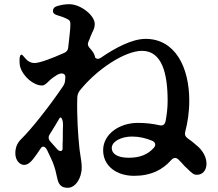

<svg xmlns="http://www.w3.org/2000/svg" viewBox="-20 -830 1040 914"><path d="M233 -461C237 -464 244 -468 251 -473C275 -487 293 -480 291 -460L290 -448C289 -436 286 -428 279 -418C214 -322 128 -214 82 -169C62 -150 53 -128 53 -100C53 -65 76 -44 96 -45C117 -46 133 -65 152 -92L159 -102C164 -109 169 -116 174 -124C182 -137 195 -134 204 -116C216 -92 225 -71 231 -58C242 -30 247 -8 252 16C258 47 270 64 303 64C338 64 369 20 369 -33C369 -51 366 -70 363 -89C361 -102 359 -114 358 -125C352 -181 345 -278 348 -367C349 -379 352 -388 359 -398C441 -501 575 -588 656 -588C751 -588 778 -481 778 -350C778 -315 774 -283 768 -252C764 -236 754 -230 738 -234C707 -241 674 -245 636 -245C549 -245 471 -192 471 -115C471 -38 537 7 618 7C700 7 754 -22 795 -68C806 -80 818 -82 830 -70C839 -61 846 -54 851 -48C853 -45 855 -43 857 -41C862 -36 867 -32 875 -24C893 -6 903 3 918 2C945 2 963 -20 963 -50C963 -83 945 -111 924 -131C909 -144 893 -158 874 -171C862 -180 858 -190 862 -204C873 -246 881 -295 881 -351C881 -510 814 -645 673 -645C609 -645 528 -602 460 -555C440 -542 432 -558 432 -558C432 -569 422 -585 410 -598C400 -608 395 -618 401 -631C402 -635 404 -639 406 -643C409 -652 413 -662 417 -670C417 -672 418 -673 419 -675C426 -689 431 -699 431 -716C431 -757 364 -810 310 -810C290 -810 272 -807 252 -801C238 -797 232 -788 232 -778C232 -768 239 -761 254 -757C272 -752 285 -747 293 -743C314 -733 315 -730 315 -712C315 -691 310 -653 305 -606C304 -592 298 -583 285 -578C234 -555 170 -530 145 -530C126 -530 111 -539 99 -554C90 -565 85 -571 81 -570C77 -569 73 -561 73 -546C73 -533 73 -520 77 -509C91 -465 140 -423 180 -423C193 -423 202 -434 215 -446L218 -449C219 -450 222 -453 225 -455C230 -459 233 -461 233 -461ZM217 -191C227 -206 236 -222 246 -238C251 -247 257 -257 263 -267C271 -279 280 -260 280 -235C279 -216 279 -198 279 -181C279 -168 279 -156 278 -145V-121C277 -115 274 -111 269 -111C258 -111 252 -120 245 -128L220 -156C210 -167 209 -179 217 -191ZM512 -125C512 -157 557 -180 609 -180C643 -180 676 -172 704 -160C720 -153 724 -139 712 -126C684 -95 647 -79 593 -79C536 -79 512 -100 512 -125Z"/></svg>

Font: 寒蝉锦书宋Pro Soft
Style: Regular
Weight: 700
Designer: 寒蝉锦书宋{Warren} 思源宋体{Ryoko NISHIZUKA 西塚涼子 (kana & ideographs); Frank Grießhammer (Latin, Greek & Cyrillic); Wenlong ZHANG 
Foundry: Adobe & ChillType
Version: Version 2.000;Glyphs 3.1.1 (3135)